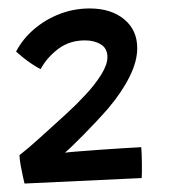

<svg xmlns="http://www.w3.org/2000/svg" viewBox="-20 -679 410 454"><path d="M314 -331Q314.5 -325 315 -314.2Q315.5 -303.5 315.5 -292Q315.5 -280.5 315.5 -271.2Q315.5 -262 315 -258L38 -245Q37 -248.5 34.5 -260.2Q32 -272 29.2 -286.2Q26.5 -300.5 26 -312Q45.5 -327 75.5 -354.2Q105.5 -381.5 137.5 -410.5Q161 -432 183 -455.8Q205 -479.5 219.5 -502.8Q234 -526 234 -544Q234 -564.5 218.5 -574Q203 -583.5 181 -583.5Q144 -583.5 117.2 -563Q90.5 -542.5 76 -515.5Q68 -519.5 56.5 -527Q45 -534.5 34.5 -543Q24 -551.5 18 -557Q34 -587.5 60.8 -610.2Q87.5 -633 121.2 -646Q155 -659 192 -659Q242.5 -659 273.5 -633.5Q304.5 -608 304.5 -565Q304.5 -534 286.5 -497.8Q268.5 -461.5 236.5 -423.5Q224 -409 208 -392Q192 -375 176.5 -359.2Q161 -343.5 149.5 -332.5Q138 -321.5 133.5 -318Q145 -319.5 167.8 -321.2Q190.5 -323 218 -325Q245.5 -327 271 -328.5Q296.5 -330 314 -331Z"/></svg>

Font: Grandstander Thin
Style: Regular
Weight: 400
Version: Version 1.200